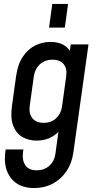

<svg xmlns="http://www.w3.org/2000/svg" viewBox="-20 -770 498 973"><path d="M153.5 183Q205 183 247 160.8Q289 138.5 316.5 98.2Q344 58 351.5 4.5L428.5 -545H338.5L334 -513Q303 -557.5 235.5 -557.5Q195 -557.5 158.5 -539.5Q122 -521.5 96 -483Q70 -444.5 61.5 -383.5L40.5 -232Q32 -171 47.2 -132.2Q62.5 -93.5 93.8 -75.5Q125 -57.5 165.5 -57.5Q200 -57.5 227.5 -69Q255 -80.5 276 -101.5L261 8.5Q256 46.5 230.2 69.8Q204.5 93 166 93Q127.5 93 110 69.5Q92.5 46 96 8.5L98.5 -12.5H8.5L6.5 3.5Q-3 83.5 36 133.2Q75 183 153.5 183ZM201 -147.5Q162.5 -147.5 144 -171Q125.5 -194.5 130.5 -232L151.5 -383.5Q157 -421 182.2 -444.2Q207.5 -467.5 246 -467.5Q285 -467.5 303 -444.5Q321 -421.5 315.5 -383.5L294.5 -231.5Q289.5 -194.5 264.8 -171Q240 -147.5 201 -147.5ZM228.5 -630H308.5L325 -750H245Z"/></svg>

Font: Mohave Medium
Style: Italic
Weight: 500
Italic angle: -8°
Designer: Gumpita Rahayu
Foundry: Tokotype
Version: Version 2.002; ttfautohint (v1.8.3)